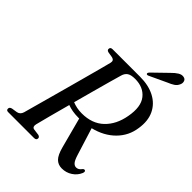

<svg xmlns="http://www.w3.org/2000/svg" viewBox="-256 -1003 1136 1136"><g transform="rotate(45 312.0 -435.0)"><path d="M579 -58Q566 -27 537 -7.8Q508 11.5 471.5 11.5Q440.5 11.5 420.2 -8.8Q400 -29 386.5 -80L336 -270.5Q333 -270.5 329.5 -270.5Q302 -270.5 279.2 -274.5Q256.5 -278.5 238 -285.5Q219 -215 203 -155.2Q187 -95.5 180 -66Q174 -40.5 192.5 -36.5L233.5 -31Q247.5 -26.5 247.5 -16Q247.5 0 228.5 0H12Q-4 0 -3.5 -14Q-4 -26.5 13 -31L48.5 -36.5Q71.5 -41 79 -65.5Q86 -90.5 98.2 -135.2Q110.5 -180 126 -236Q141.5 -292 157.8 -351.8Q174 -411.5 189.2 -467.2Q204.5 -523 216.2 -567.2Q228 -611.5 234 -635.5Q239.5 -658.5 217 -664L180.5 -670Q167 -674 167.5 -684.5Q167.5 -700 186 -700H416Q487 -700 537.8 -673.5Q588.5 -647 612 -597.8Q635.5 -548.5 625 -480.5Q615 -407 563.2 -354.8Q511.5 -302.5 428.5 -282L480.5 -115Q491.5 -78.5 502.5 -65.5Q513.5 -52.5 527.5 -52.5Q547 -52.5 561 -72.5Q568.5 -81 576 -78Q585 -74 579 -58ZM331.5 -625.5Q324 -600.5 310.5 -551.8Q297 -503 280.2 -441.5Q263.5 -380 246.5 -317.5Q263.5 -310.5 283.2 -306.5Q303 -302.5 325 -302.5Q411 -302.5 463.2 -352.2Q515.5 -402 530.5 -486.5Q547.5 -578 510.8 -624.2Q474 -670.5 404 -670.5Q370.5 -670.5 354.2 -659.5Q338 -648.5 331.5 -625.5ZM526 -842.5Q546.5 -863.5 564 -874Q581.5 -884.5 597.5 -881.5Q613.5 -879 618 -865.5Q622.5 -852 616.5 -838.5Q609 -820 593 -809.5Q577 -799 554.5 -790L446.5 -739.5Q435 -734.5 431.5 -741.5Q429 -747.5 438.5 -757.5Z"/></g></svg>

Font: Fraunces 144pt S050
Style: Italic
Weight: 400
Italic angle: -16°
Version: Version 1.000; ttfautohint (v1.8.3)